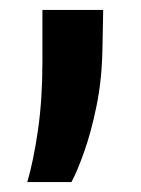

<svg xmlns="http://www.w3.org/2000/svg" viewBox="-20 -159 284 387"><path d="M35 208Q47.5 165.5 56.5 103.5Q65.5 41.5 65.5 -35.5V-139H188L186.5 -61Q185.5 1 174.5 54.8Q163.5 108.5 149.2 148.2Q135 188 124 208Z"/></svg>

Font: Spline Sans Medium
Style: Regular
Weight: 500
Designer: Eben Sorkin, Mirko Velimirovic
Foundry: Sorkin Type
Version: Version 1.000; ttfautohint (v1.8.3)